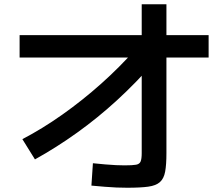

<svg xmlns="http://www.w3.org/2000/svg" viewBox="-20 -837 1040 901"><path d="M85 -184Q179 -233 273 -299.5Q367 -366 454.5 -444Q542 -522 616 -606L701 -543Q619 -449 529 -366.5Q439 -284 342 -214.5Q245 -145 144 -89ZM577 44Q553 44 527 43Q501 42 472 39.5Q443 37 409 34L416 -71Q446 -68 473.5 -65.5Q501 -63 524.5 -62Q548 -61 565 -61Q602 -61 618.5 -64Q635 -67 640 -79.5Q645 -92 645 -118V-817H761V-118Q761 -64 755 -31.5Q749 1 730.5 17.5Q712 34 675.5 39Q639 44 577 44ZM72 -567V-672H959V-567Z"/></svg>

Font: M PLUS 1 Thin SemiBold
Style: Regular
Weight: 600
Version: Version 1.001